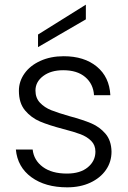

<svg xmlns="http://www.w3.org/2000/svg" viewBox="-20 -795 550 823"><path d="M48 -154H120Q125 -108 163.5 -79.5Q202 -51 267 -51Q324 -51 356.5 -78Q389 -105 389 -145Q389 -173 371 -191Q353 -209 325.5 -219.5Q298 -230 251 -242Q190 -258 152 -274Q114 -290 87.5 -321.5Q61 -353 61 -406Q61 -446 85 -480Q109 -514 153 -534Q197 -554 253 -554Q341 -554 395 -509.5Q449 -465 453 -387H383Q380 -435 345.5 -464.5Q311 -494 251 -494Q198 -494 165 -469Q132 -444 132 -407Q132 -375 151.5 -354.5Q171 -334 200 -322.5Q229 -311 278 -297Q337 -281 372 -266Q407 -251 432 -222Q457 -193 458 -145Q458 -101 434 -66.5Q410 -32 367 -12Q324 8 268 8Q174 8 114.5 -35.5Q55 -79 48 -154ZM348 -712 143 -593V-647L348 -775Z"/></svg>

Font: Poppins-Tabular Light
Style: Regular
Weight: 300
Designer: Ninad Kale (Devanagari), Jonny Pinhorn (Latin)
Foundry: Indian Type Foundry
Version: Version 4.004